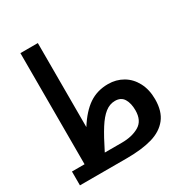

<svg xmlns="http://www.w3.org/2000/svg" viewBox="-178 -890 956 1016"><g transform="rotate(-30 300.0 -382.0)"><path d="M16 -84.5H93V-763.5H199.5V-250Q244.5 -321.5 295 -355.8Q345.5 -390 412.5 -390Q461.5 -390 501.8 -366.5Q542 -343 565.2 -299Q588.5 -255 588.5 -196Q588.5 -123 554.5 -79.8Q520.5 -36.5 457.8 -18.2Q395 0 302 0H16ZM469 -197.5Q469 -240 452.8 -267.2Q436.5 -294.5 399.5 -294.5Q367 -294.5 339 -272.5Q311 -250.5 283 -206.2Q255 -162 216.5 -84.5H321Q384 -84.5 426.5 -109.5Q469 -134.5 469 -197.5Z"/></g></svg>

Font: JuliaMono SemiBold
Style: Regular
Weight: 600
Monospace: yes
Designer: cormullion
Foundry: corm
Version: Version 0.055; ttfautohint (v1.8.4)